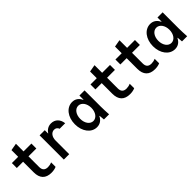

<svg xmlns="http://www.w3.org/2000/svg" viewBox="227 -1863 3026 3026"><g transform="rotate(-45 1740.0 -350.0)"><path d="M315 -193V-430H490V-540H315V-710L195 -689V-540H55V-430H195V-193C195 -60 262 10 390 10C431 10 470 3 500 -11V-111C471 -98 441 -92 413 -92C347 -92 315 -125 315 -193Z M793 0V-302C793 -385 836 -442 897 -442C933 -442 961 -422 969 -390H1093C1083 -486 1021 -547 933 -547C873 -547 824 -518 792 -467H788V-540H673V0Z M1554 -89H1559C1561 -60 1563 -32 1567 0H1682C1678 -63 1675 -129 1675 -180V-540H1560V-449H1555C1525 -514 1474 -550 1406 -550C1282 -550 1189 -430 1189 -270C1189 -109 1281 10 1405 10C1473 10 1523 -25 1554 -89ZM1557 -270C1557 -173 1504 -100 1433 -100C1362 -100 1309 -173 1309 -270C1309 -367 1362 -440 1433 -440C1504 -440 1557 -367 1557 -270Z M2067 -193V-430H2242V-540H2067V-710L1947 -689V-540H1807V-430H1947V-193C1947 -60 2014 10 2142 10C2183 10 2222 3 2252 -11V-111C2223 -98 2193 -92 2165 -92C2099 -92 2067 -125 2067 -193Z M2623 -193V-430H2798V-540H2623V-710L2503 -689V-540H2363V-430H2503V-193C2503 -60 2570 10 2698 10C2739 10 2778 3 2808 -11V-111C2779 -98 2749 -92 2721 -92C2655 -92 2623 -125 2623 -193Z M3294 -89H3299C3301 -60 3303 -32 3307 0H3422C3418 -63 3415 -129 3415 -180V-540H3300V-449H3295C3265 -514 3214 -550 3146 -550C3022 -550 2929 -430 2929 -270C2929 -109 3021 10 3145 10C3213 10 3263 -25 3294 -89ZM3297 -270C3297 -173 3244 -100 3173 -100C3102 -100 3049 -173 3049 -270C3049 -367 3102 -440 3173 -440C3244 -440 3297 -367 3297 -270Z"/></g></svg>

Font: CommitMono-dimboump
Style: Bold
Weight: 700
Monospace: yes
Designer: Eigil Nikolajsen
Foundry: Eigil Nikolajsen
Version: Version 1.143